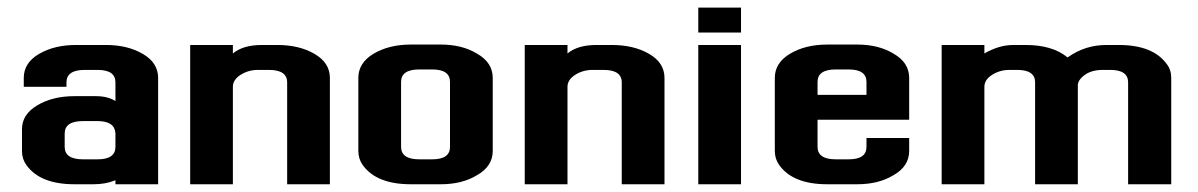

<svg xmlns="http://www.w3.org/2000/svg" viewBox="-20 -476 3095 496"><path d="M232.2 -64.4Q278.2 -64.4 278.2 -96.6V-132.2Q275.9 -163.2 232.2 -163.2H194.3Q147.1 -163.2 147.1 -131V-96.6Q147.1 -64.4 194.3 -64.4ZM198.9 -295.4Q151.7 -295.4 151.7 -263.2V-251.7H41.4V-274.7Q41.4 -313.8 81 -336.8Q120.7 -359.8 175.9 -359.8H254Q309.2 -359.8 348.9 -336.8Q388.5 -313.8 388.5 -274.7V0H278.2V-10.3Q252.9 0 221.8 0H172.4Q83.9 0 48.3 -49.4Q36.8 -65.5 36.8 -85.1V-142.5Q36.8 -180.5 76.4 -204Q116.1 -227.6 172.4 -227.6H227.6Q258.6 -227.6 278.2 -214.9V-263.2Q278.2 -295.4 232.2 -295.4Z M721.8 -263.2Q721.8 -295.4 674.7 -295.4H646Q621.8 -295.4 601.7 -282.8Q581.6 -270.1 581.6 -251.7V0H471.3V-359.8H581.6V-337.9Q608 -359.8 656.3 -359.8H696.6Q752.9 -359.8 792.5 -336.8Q832.2 -313.8 832.2 -274.7V0H721.8Z M1096.6 -64.4Q1142.5 -64.4 1142.5 -96.6V-264.4Q1142.5 -296.6 1096.6 -296.6H1063.2Q1016.1 -296.6 1016.1 -264.4V-96.6Q1016.1 -64.4 1063.2 -64.4ZM905.7 -274.7Q905.7 -313.8 945.4 -337.4Q985.1 -360.9 1041.4 -360.9H1118.4Q1173.6 -360.9 1211.5 -337.9Q1252.9 -314.9 1252.9 -274.7V-86.2Q1252.9 -46 1211.5 -23Q1173.6 0 1118.4 0H1041.4Q952.9 0 917.2 -49.4Q905.7 -65.5 905.7 -86.2Z M1586.2 -263.2Q1586.2 -295.4 1539.1 -295.4H1510.3Q1486.2 -295.4 1466.1 -282.8Q1446 -270.1 1446 -251.7V0H1335.6V-359.8H1446V-337.9Q1472.4 -359.8 1520.7 -359.8H1560.9Q1617.2 -359.8 1656.9 -336.8Q1696.6 -313.8 1696.6 -274.7V0H1586.2Z M1894.3 -456.3V-392H1783.9V-456.3ZM1783.9 -359.8H1894.3V0H1783.9Z M2139.1 -296.6Q2092 -296.6 2092 -264.4V-231H2218.4V-264.4Q2218.4 -296.6 2172.4 -296.6ZM2172.4 -64.4Q2218.4 -64.4 2218.4 -96.6V-119.5H2328.7V-86.2Q2328.7 -46 2287.4 -23Q2249.4 0 2194.3 0H2117.2Q2028.7 0 1993.1 -49.4Q1981.6 -65.5 1981.6 -86.2V-274.7Q1981.6 -313.8 2021.3 -337.4Q2060.9 -360.9 2117.2 -360.9H2194.3Q2249.4 -360.9 2287.4 -337.9Q2328.7 -314.9 2328.7 -274.7V-166.7H2092V-96.6Q2092 -64.4 2139.1 -64.4Z M2654 -263.2Q2654 -295.4 2608 -295.4H2587.4Q2563.2 -295.4 2543.1 -282.8Q2523 -270.1 2523 -251.7V0H2412.6V-359.8H2523V-337.9Q2560.9 -359.8 2597.7 -359.8H2629.9Q2698.9 -359.8 2737.9 -327.6Q2782.8 -359.8 2837.9 -359.8H2870.1Q2958.6 -359.8 2994.3 -310.3Q3005.7 -295.4 3005.7 -274.7V0H2894.3V-263.2Q2894.3 -295.4 2848.3 -295.4H2828.7Q2790.8 -295.4 2771.3 -272.4Q2765.5 -265.5 2764.4 -257.5V0H2654Z"/></svg>

Font: Dhurjati
Style: Regular
Weight: 400
Designer: Purushoth Kumar Guthula
Foundry: Andhrapradesh Society for Knowledge Networks
Version: Version 1.0.5; ttfautohint (v1.2.25-373a) -l 7 -r 28 -G 50 -